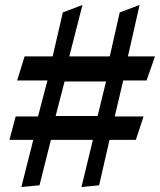

<svg xmlns="http://www.w3.org/2000/svg" viewBox="-20 -751 644 773"><path d="M66 2 114 -188H18L43 -282H133L171 -427H49L79 -524H192L233 -701L312 -731L259 -524H422L462 -701L542 -731L495 -524H604L570 -427H476L442 -282H558L527 -188H421L379 -5L308 2L354 -188H185L139 -5ZM204 -284H373L407 -423H240Z"/></svg>

Font: Wittgenstein
Style: Bold
Weight: 700
Designer: Jörg Drees
Foundry: Jörg Drees
Version: Version 1.303; ttfautohint (v1.8.4.7-5d5b)